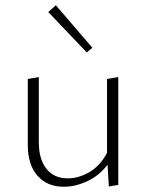

<svg xmlns="http://www.w3.org/2000/svg" viewBox="-20 -708 556 732"><path d="M332 -526 311 -508 164 -662 193 -688ZM388 -407 431 -414V-3L395 3L390 -80Q359 -39 313.5 -17.5Q268 4 223 4Q160 4 123 -38Q86 -80 86 -154V-407L128 -414V-166Q128 -101 157 -64.5Q186 -28 238 -28Q280 -28 321 -52Q362 -76 388 -125Z"/></svg>

Font: EauTestText Light
Style: Regular
Weight: 300
Designer: Christian Thalmann (Catharsis Fonts)
Version: Version 0.001;PS 000.001;hotconv 1.0.88;makeotf.lib2.5.64775